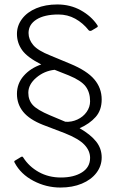

<svg xmlns="http://www.w3.org/2000/svg" viewBox="-20 -772 520 861"><path d="M411 -137.5C394.3 -158.5 369.7 -178.3 337 -197C367 -210.3 391 -227.2 409 -247.5C427 -267.8 436 -294 436 -326C436 -360 425 -390 403 -416C381 -442 345 -465.3 295 -486L206 -523C168.7 -537.7 143 -553.3 129 -570C115 -586.7 108 -604.7 108 -624C108 -649.3 119.8 -669.5 143.5 -684.5C167.2 -699.5 200 -707 242 -707C269.3 -707 294.5 -700.7 317.5 -688C340.5 -675.3 360.7 -658 378 -636C379.3 -634.7 381.2 -633.8 383.5 -633.5C385.8 -633.2 388.3 -633.7 391 -635L416 -650C419.3 -652 419.3 -655.3 416 -660C398 -686.7 373.3 -708.7 342 -726C310.7 -743.3 275.7 -752 237 -752C201.7 -752 170.3 -746.3 143 -735C115.7 -723.7 94.3 -707.8 79 -687.5C63.7 -667.2 56 -644.7 56 -620C56 -593.3 63.7 -569.2 79 -547.5C94.3 -525.8 123 -504.3 165 -483C132.3 -471.7 106 -454.5 86 -431.5C66 -408.5 56 -381.7 56 -351C56 -320.3 65.3 -293.5 84 -270.5C102.7 -247.5 132.3 -228 173 -212L270 -175C312 -158.3 341.5 -141 358.5 -123C375.5 -105 384 -85.3 384 -64C384 -36 371.8 -14.3 347.5 1C323.2 16.3 291.7 24 253 24C216.3 24 183.3 15.8 154 -0.5C124.7 -16.8 101.3 -38.7 84 -66C82 -70 78.7 -70.7 74 -68L46 -51C44.7 -50.3 44 -49.2 44 -47.5C44 -45.8 44.7 -44 46 -42C64 -8 92 19 130 39C168 59 208.3 69 251 69C287 69 319 63.2 347 51.5C375 39.8 396.8 23.7 412.5 3C428.2 -17.7 436 -40.7 436 -66C436 -92.7 427.7 -116.5 411 -137.5ZM327 -236C309.7 -228 291.7 -224.7 273 -226L204 -255C166 -271 140.3 -286.3 127 -301C113.7 -315.7 107 -334 107 -356C107 -380.7 118.8 -403.2 142.5 -423.5C166.2 -443.8 193.7 -455.7 225 -459L288 -434C325.3 -418.7 350.7 -402.2 364 -384.5C377.3 -366.8 384 -344.7 384 -318C384 -300.7 378.8 -284.7 368.5 -270C358.2 -255.3 344.3 -244 327 -236Z"/></svg>

Font: Libre Franklin ExtraLight
Style: Regular
Weight: 275
Designer: Pablo Impallari, Rodrigo Fuenzalida
Foundry: Impallari Type
Version: Version 1.002; ttfautohint (v1.5)